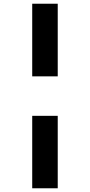

<svg xmlns="http://www.w3.org/2000/svg" viewBox="-20 -786 484 1031"><path d="M153 -376H290V-766H153ZM153 225H290V-164H153Z"/></svg>

Font: Noto Sans Condensed Black
Style: Italic
Weight: 900
Width: 3
Italic angle: -12°
Designer: Monotype Design Team
Foundry: Monotype Imaging Inc.
Version: Version 2.013